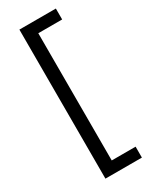

<svg xmlns="http://www.w3.org/2000/svg" viewBox="-230 -782 799 1004"><g transform="rotate(-30 170.0 -280.0)"><path d="M85 169.9V-730H305.2V-664.1H161.1V104H305.2V169.9Z"/></g></svg>

Font: TASA Orbiter Text
Style: Regular
Weight: 400
Designer: Weizhong Zhang
Version: Version 1.000;Glyphs 3.1.2 (3151)